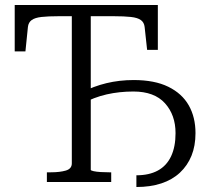

<svg xmlns="http://www.w3.org/2000/svg" viewBox="-20 -730 843 770"><path d="M764 -196Q764 -145 748 -105.5Q732 -66 701.5 -37.5Q671 -9 627 5.5Q583 20 527 20V-27Q578 -27 613 -46Q648 -65 666 -103Q684 -141 684 -196Q684 -269 641.5 -316Q599 -363 515 -363Q459 -363 408 -351.5Q357 -340 307 -313V-359Q355 -384 407 -396.5Q459 -409 516 -409Q600 -409 655 -382Q710 -355 737 -307.5Q764 -260 764 -196ZM168 0V-39H184Q220 -39 244 -46Q268 -53 268 -75V-665H216Q173 -665 146.5 -662Q120 -659 107 -649.5Q94 -640 92 -622L82 -524H39V-710H613V-530H570L560 -622Q558 -640 545 -649.5Q532 -659 505 -662Q478 -665 436 -665H344V-49Q344 -46 355.5 -43.5Q367 -41 384 -40Q401 -39 417 -39H426V0Z"/></svg>

Font: Roboto Serif 36pt Light
Style: Regular
Weight: 300
Designer: Greg Gazdowicz
Foundry: Commercial Type
Version: Version 1.008